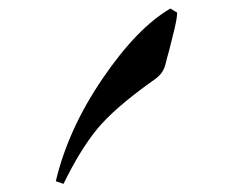

<svg xmlns="http://www.w3.org/2000/svg" viewBox="-20 -437 569 462"><path d="M406.2 -406.7Q406.2 -393.6 399.7 -366.5Q393.1 -339.4 386.7 -314.5Q381.3 -296.4 377.9 -281.2Q373.5 -266.1 365.2 -257.3Q356.9 -248.5 346.2 -241.7Q253.9 -175.8 213.1 -125.7Q172.4 -75.7 132.8 5.4L114.3 -1Q144 -126.5 227.1 -248.3Q310.1 -370.1 390.1 -416.5Z"/></svg>

Font: Noto Nastaliq Urdu
Style: Regular
Weight: 400
Designer: Monotype Design Team
Foundry: Monotype Imaging Inc.
Version: Version 1.02 uh